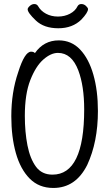

<svg xmlns="http://www.w3.org/2000/svg" viewBox="-20 -913 540 951"><path d="M269 -773Q198 -773 157.5 -811.5Q117 -850 117 -867Q117 -874 127.5 -883.5Q138 -893 150 -893Q163 -893 169 -882Q182 -859 208 -845Q234 -831 267 -831Q300 -831 326.5 -845Q353 -859 364 -882Q370 -893 383 -893Q396 -893 406 -883.5Q416 -874 416 -868Q416 -851 383 -816Q339 -773 269 -773ZM244 18Q173 18 127 -28.5Q81 -75 58.5 -155Q36 -235 36 -337Q36 -456 70 -555Q102 -657 134 -657Q147 -657 153 -650Q197 -713 271 -713Q334 -713 377 -667.5Q420 -622 442.5 -543Q465 -464 465 -363Q465 -210 412 -96Q355 18 244 18ZM240 -48Q397 -48 397 -371Q397 -487 368 -564Q335 -651 267 -651Q232 -651 194.5 -618Q157 -585 130 -516Q103 -447 103 -339Q103 -259 116 -193Q129 -127 158 -87.5Q187 -48 240 -48Z"/></svg>

Font: Moon Stars Kai HW
Style: Regular
Weight: 400
Designer: GuiWonder
Version: Version 1.101